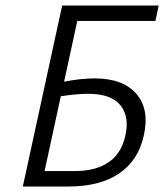

<svg xmlns="http://www.w3.org/2000/svg" viewBox="-20 -678 600 698"><path d="M545 -602H261L213 -381Q273 -393 324 -393Q428 -393 476.5 -336Q525 -279 502 -182Q482 -94 412.5 -47Q343 0 229 0H63L206 -658H557ZM301 -337Q258 -337 201 -328L142 -56H249Q406 -56 435 -182Q452 -252 418.5 -294.5Q385 -337 301 -337Z"/></svg>

Font: EauTest
Style: Italic
Weight: 400
Italic angle: -12°
Designer: Christian Thalmann (Catharsis Fonts)
Version: Version 0.001;PS 000.001;hotconv 1.0.88;makeotf.lib2.5.64775